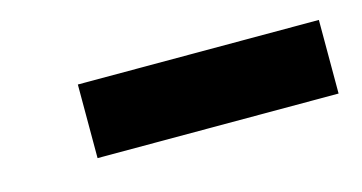

<svg xmlns="http://www.w3.org/2000/svg" viewBox="-30 -813 485 257"><g transform="rotate(-15 212.0 -684.0)"><path d="M83 -633V-735H417V-633Z"/></g></svg>

Font: Readex Pro
Style: Bold
Weight: 700
Designer: Bonnie Shaver-Troup, Thomas Jockin
Foundry: Lexend
Version: Version 1.203; ttfautohint (v1.8.3)